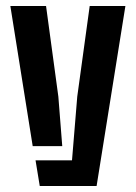

<svg xmlns="http://www.w3.org/2000/svg" viewBox="-20 -620 452 640"><path d="M14.5 -600H133.5L174.5 -298L187.5 -133H89ZM98.5 -85.5H220L237.5 -298L279 -600H398L302 0H112.5Z"/></svg>

Font: Big Shoulders Stencil Text
Style: Bold
Weight: 700
Designer: Patric King
Foundry: XO Type Co
Version: Version 1.000